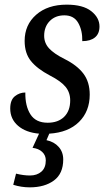

<svg xmlns="http://www.w3.org/2000/svg" viewBox="-20 -566 463 826"><path d="M334 -389Q335 -435 316.5 -467.5Q298 -500 257 -500Q218 -500 194 -475.5Q170 -451 170 -412Q170 -381 191 -358Q212 -335 258 -312Q312 -285 339 -249Q366 -213 366 -159Q366 -87 320 -41.5Q274 4 192 9L180 37Q213 44 232.5 66Q252 88 252 120Q252 181 212 210.5Q172 240 108 240Q72 240 37 229L49 181Q81 189 109 189Q139 189 158 172.5Q177 156 177 124Q177 102 161.5 87.5Q146 73 120 70L148 9Q91 4 57.5 -25Q24 -54 24 -99Q24 -136 44 -152Q64 -168 89 -168Q88 -110 111 -74Q134 -38 185 -38Q230 -38 256 -63.5Q282 -89 282 -134Q282 -168 262 -192.5Q242 -217 195 -241Q140 -270 113 -303.5Q86 -337 86 -390Q86 -459 135.5 -502.5Q185 -546 267 -546Q337 -546 372.5 -518Q408 -490 408 -452Q408 -421 388.5 -405Q369 -389 334 -389Z"/></svg>

Font: Noto Serif Narrow
Style: Italic
Weight: 400
Width: 4
Italic angle: -12°
Designer: Monotype Design Team
Foundry: Monotype Imaging Inc.
Version: Version 1.001